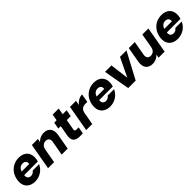

<svg xmlns="http://www.w3.org/2000/svg" viewBox="405 -2266 3845 3845"><g transform="rotate(-45 2328.0 -343.0)"><path d="M169.4 -240.2H576.6C582 -256.5 586 -273.5 589 -288.9C618.6 -457.9 522.3 -565.8 359 -565.8C192.8 -565.8 58.1 -455.9 26.6 -279.2C-4.9 -102.5 94.1 7.9 257.9 7.9C396.6 7.9 510.4 -75.9 556.8 -184.6H374.6C355.6 -155.3 324.9 -130.9 276.5 -130.9C217.1 -130.9 177.1 -170.6 191.9 -254.7L200 -303.5C214.7 -384.2 267.9 -428.6 332.2 -428.6C389.8 -428.6 431.4 -393.6 420.6 -326.9H185.4Z M626.8 0H797.9L896.5 -557.9H725.4ZM1012 0H1182.1L1240.1 -326.1C1266.6 -475.8 1195.7 -564.2 1066.2 -564.2C970.9 -564.2 891.4 -510.5 854.4 -442L851.9 -303.2C865.2 -379.4 914.3 -421.4 979.8 -421.4C1044.3 -421.4 1079.3 -379.4 1066 -303.2Z M1362.2 -194.2C1336.9 -48.9 1409.4 0 1525.4 0H1612.2L1638.2 -144.7H1577.2C1539.2 -144.7 1527.8 -159 1533.2 -192.1L1622.4 -694.3H1450.9ZM1684.8 -416.3 1709.8 -557.9H1358.8L1333.8 -416.3Z M1923.6 -258.8C1940.9 -354.7 1992.6 -383.4 2074.5 -383.4H2121.4L2153 -564.2C2021.1 -564.2 1909.8 -433.2 1884.3 -290.5ZM1706.8 0H1877.9L1976.5 -557.9H1805.4Z M2293.4 -240.2H2700.6C2706 -256.5 2710 -273.5 2713 -288.9C2742.6 -457.9 2646.3 -565.8 2483 -565.8C2316.8 -565.8 2182.1 -455.9 2150.6 -279.2C2119.1 -102.5 2218.1 7.9 2381.9 7.9C2520.6 7.9 2634.4 -75.9 2680.8 -184.6H2498.6C2479.6 -155.3 2448.9 -130.9 2400.5 -130.9C2341.1 -130.9 2301.1 -170.6 2315.9 -254.7L2324 -303.5C2338.7 -384.2 2391.9 -428.6 2456.2 -428.6C2513.8 -428.6 2555.4 -393.6 2544.6 -326.9H2309.4Z M2797.1 -557.9 2896.4 0H3107.9L3404.8 -557.9H3222.1L3030.5 -159.6L2979.3 -557.9Z M4026.2 -557.9H3855.2L3756.6 0H3927.6ZM3641 -557.9H3471L3413.4 -232.3C3387 -82.5 3458.3 5.9 3587.8 5.9C3682.2 5.9 3762.1 -47.8 3798.2 -116.3L3801.7 -255.1C3788.4 -178.9 3739.2 -137 3673.7 -137C3609.2 -137 3574.2 -178.9 3587.5 -255.1Z M4209.4 -240.2H4616.6C4622 -256.5 4626 -273.5 4629 -288.9C4658.6 -457.9 4562.3 -565.8 4399 -565.8C4232.8 -565.8 4098.1 -455.9 4066.6 -279.2C4035.1 -102.5 4134.1 7.9 4297.9 7.9C4436.6 7.9 4550.4 -75.9 4596.8 -184.6H4414.6C4395.6 -155.3 4364.9 -130.9 4316.5 -130.9C4257.1 -130.9 4217.1 -170.6 4231.9 -254.7L4240 -303.5C4254.7 -384.2 4307.9 -428.6 4372.2 -428.6C4429.8 -428.6 4471.4 -393.6 4460.6 -326.9H4225.4Z"/></g></svg>

Font: Poppins Devanagari Thin
Style: Italic
Weight: 100
Italic angle: -10°
Designer: Ninad Kale (Devanagari), Jonny Pinhorn (Latin)
Foundry: Indian Type Foundry
Version: 4.005